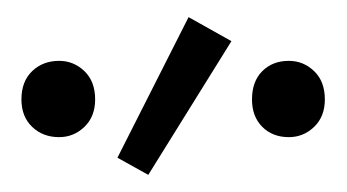

<svg xmlns="http://www.w3.org/2000/svg" viewBox="-20 -789 405 224"><path d="M153 -585 117 -605 200 -769 250 -741ZM49 -629Q30 -629 17.5 -641Q5 -653 5 -673Q5 -694 17.5 -706Q30 -718 49 -718Q66 -718 78.5 -706Q91 -694 91 -673Q91 -653 78.5 -641Q66 -629 49 -629ZM317 -629Q298 -629 286 -641Q274 -653 274 -673Q274 -694 286 -706Q298 -718 317 -718Q334 -718 346.5 -706Q359 -694 359 -673Q359 -653 346.5 -641Q334 -629 317 -629Z"/></svg>

Font: Ubuntu Sans Light
Style: Regular
Weight: 300
Designer: Dalton Maag Ltd
Foundry: Dalton Maag Ltd
Version: Version 1.006; ttfautohint (v1.8.4.7-5d5b)